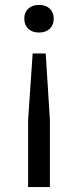

<svg xmlns="http://www.w3.org/2000/svg" viewBox="-20 -569 317 779"><path d="M198 -493.5Q198 -468 182 -452.5Q166 -437 138.5 -437Q111 -437 94.8 -452.2Q78.5 -467.5 78.5 -493.5Q78.5 -519 94.8 -534Q111 -549 138.5 -549Q166 -549 182 -533.8Q198 -518.5 198 -493.5ZM112.5 -352H165.5L182.5 -81.5V190H94V-81.5Z"/></svg>

Font: Encode Sans Expanded
Style: Regular
Weight: 400
Width: 7
Designer: Multiple Designers
Foundry: Impallari Type
Version: Version 2.000